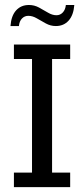

<svg xmlns="http://www.w3.org/2000/svg" viewBox="-20 -765 344 785"><path d="M36.9 0V-59.3H110.9V-523.7H36.9V-583H266.9V-523.7H192.9V-59.3H266.9V0ZM208.3 -658.5Q186.8 -658.5 167.5 -669.1Q148.2 -679.7 130.6 -690Q113.1 -700.3 95.7 -700.3Q80.5 -700.3 69.9 -689.4Q59.3 -678.5 57.3 -658.5H22.8Q26 -701 46.1 -722.8Q66.1 -744.6 98.3 -744.6Q120.2 -744.6 139.3 -734.3Q158.5 -724 176.2 -713.3Q193.9 -702.7 210.9 -702.7Q226.1 -702.7 236.7 -714Q247.3 -725.2 249.3 -744.6H283.8Q280.6 -703 260.6 -680.8Q240.6 -658.5 208.3 -658.5Z"/></svg>

Font: Rokkitt SemiBold
Style: Regular
Weight: 600
Designer: Vernon Adams
Foundry: Vernon Adams
Version: Version 3.103